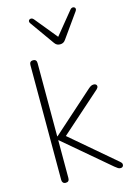

<svg xmlns="http://www.w3.org/2000/svg" viewBox="-139 -1010 746 1085"><g transform="rotate(-15 234.0 -467.5)"><path d="M106 6Q96 6 90.5 0Q85 -6 85 -16V-689Q85 -700 90.5 -705.5Q96 -711 106 -711Q116 -711 121.5 -705.5Q127 -700 127 -689V-260H129L370 -475Q378 -482 385 -486Q392 -490 402 -490Q410 -490 415 -485.5Q420 -481 419.5 -474Q419 -467 411 -459L154 -231V-267L433 -29Q443 -21 444 -13Q445 -5 440.5 0.5Q436 6 428 6Q419 6 412.5 2Q406 -2 395 -11L129 -237H127V-16Q127 6 106 6ZM278 -758Q269 -758 261 -761.5Q253 -765 246 -775L145 -917Q140 -924 141 -930Q142 -936 147 -939Q152 -942 158.5 -941Q165 -940 171 -933L278 -802L385 -933Q391 -940 397.5 -941Q404 -942 409 -939Q414 -936 415 -930Q416 -924 411 -917L310 -775Q303 -765 295 -761.5Q287 -758 278 -758Z"/></g></svg>

Font: Nunito ExtraLight ExtraLight
Style: Regular
Weight: 250
Version: Version 3.602